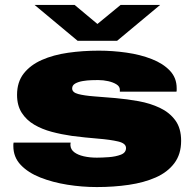

<svg xmlns="http://www.w3.org/2000/svg" viewBox="-20 -745 787 777"><path d="M372 12Q312 12 252.5 2.5Q193 -7 143.5 -26.5Q94 -46 64 -77.5Q34 -109 34 -154Q34 -157 34 -160.5Q34 -164 35 -168H266Q265 -164 265 -161.5Q265 -159 265 -157Q266 -140 280.5 -129Q295 -118 319 -112.5Q343 -107 372 -107Q392 -107 420 -109Q448 -111 469 -119Q490 -127 490 -146Q490 -165 458 -172.5Q426 -180 376 -184Q326 -188 271 -195Q229 -201 189.5 -211.5Q150 -222 118.5 -240.5Q87 -259 68 -288.5Q49 -318 49 -361Q49 -413 76 -447.5Q103 -482 149.5 -502.5Q196 -523 255.5 -531.5Q315 -540 380 -540Q436 -540 492 -532Q548 -524 594 -506Q640 -488 667.5 -459Q695 -430 695 -388Q695 -385 695 -380.5Q695 -376 694 -374H465V-382Q465 -395 451.5 -403.5Q438 -412 418 -416.5Q398 -421 377 -421Q368 -421 350.5 -420.5Q333 -420 315 -417Q297 -414 284.5 -407Q272 -400 272 -387Q272 -371 296.5 -364.5Q321 -358 361 -355Q401 -352 448 -348Q494 -344 541 -335.5Q588 -327 627 -308.5Q666 -290 689.5 -258Q713 -226 713 -175Q713 -121 685.5 -84.5Q658 -48 610.5 -27Q563 -6 501.5 3Q440 12 372 12ZM120 -725H282L409 -619H339L468 -725H628L454 -580H294Z"/></svg>

Font: Archivo Expanded Black
Style: Regular
Weight: 900
Width: 7
Designer: Hector Gatti
Foundry: Omnibus-Type
Version: Version 2.001